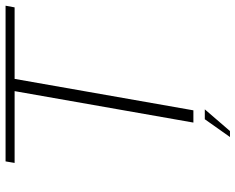

<svg xmlns="http://www.w3.org/2000/svg" viewBox="-98 -617 846 690"><g transform="rotate(-90 325.0 -272.0)"><path d="M229.5 0H273.5L386.5 -642.5H643.5L649.5 -675H90L84.5 -642.5H342.5ZM177.5 131.5H199L277 41H241.5Z"/></g></svg>

Font: Anybody SemiExpanded ExtraLight
Style: Italic
Weight: 250
Width: 6
Italic angle: -10°
Version: Version 1.113;gftools[0.9.25]